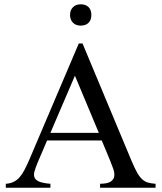

<svg xmlns="http://www.w3.org/2000/svg" viewBox="-20 -882 759 902"><path d="M450.2 0V-18.6Q484.9 -19 499.5 -28.6Q514.2 -38.1 516.6 -53.2Q519 -68.4 512.5 -87.6Q505.9 -106.9 497.6 -127L458 -222.2H201.2L156.2 -116.7Q147 -94.2 142.1 -77.1Q137.2 -60.1 142.3 -47.9Q147.5 -35.6 164.8 -28.6Q182.1 -21.5 216.8 -18.6V0H7.3V-18.6Q28.3 -20 43.9 -27.6Q59.6 -35.2 72 -49.3Q84.5 -63.5 95.2 -84.2Q106 -105 117.7 -131.8L350.1 -677.7H367.7L597.7 -127Q612.3 -92.3 624 -71.5Q635.7 -50.8 648.2 -39.6Q660.6 -28.3 675.5 -24.2Q690.4 -20 710.9 -18.6V0ZM332 -526.4 216.8 -257.8H444.3ZM409.2 -812Q409.2 -788.1 396 -774.9Q382.8 -761.7 358.9 -761.7Q336.4 -761.7 322.8 -775.4Q309.1 -789.1 309.1 -812Q309.1 -834.5 322.8 -848.1Q336.4 -861.8 358.9 -861.8Q382.8 -861.8 396 -848.6Q409.2 -835.4 409.2 -812Z"/></svg>

Font: Doulos SIL
Style: Regular
Weight: 400
Designer: Walt Agee, Victor Gaultney, Peter Martin, Debbi Hosken
Foundry: SIL International
Version: Version 4.110; 2011; Maintenance release